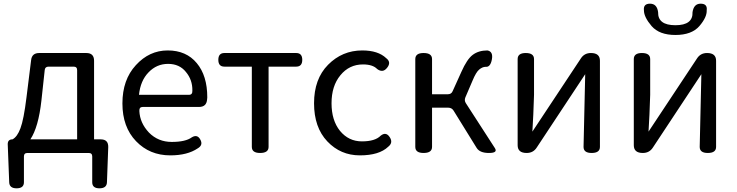

<svg xmlns="http://www.w3.org/2000/svg" viewBox="-20 -831 4002 1043"><path d="M205 -285Q189 -140 145 -74H399V-450Q399 -469 380 -469H244Q225 -469 223 -451ZM129 0Q110 0 110 19V159Q110 192 70 192Q31 192 30 159L22 -48Q22 -74 48 -74Q74 -88 91 -134Q109 -181 124 -303L149 -504Q153 -543 193 -543H449Q491 -543 491 -501V-74H527Q569 -74 568 -32L561 159Q560 192 520 192Q481 192 481 159V19Q481 0 462 0Z M905 13Q793 13 719 -64Q645 -141 645 -269Q645 -398 718 -477Q791 -557 891 -557Q992 -557 1049 -488Q1106 -420 1106 -302L1105 -291Q1102 -250 1061 -250H755Q736 -250 737 -228Q740 -163 789 -111Q839 -60 913 -60Q988 -60 1022 -85Q1052 -103 1068 -73Q1085 -43 1054 -25Q998 13 905 13ZM735 -316H1007Q1026 -316 1025 -339Q1026 -397 990 -440Q955 -484 893 -484Q831 -484 787 -438Q743 -393 735 -316Z M1393 0Q1348 0 1348 -33V-469H1199Q1166 -469 1166 -506Q1166 -543 1199 -543H1589Q1622 -543 1622 -506Q1622 -469 1589 -469H1439V-33Q1439 0 1393 0Z M2097 -86Q2117 -56 2089 -34Q2040 13 1935 13Q1830 13 1758 -63Q1686 -139 1686 -270Q1686 -402 1762 -479Q1839 -557 1948 -557Q2034 -557 2078 -515Q2107 -493 2083 -463Q2060 -433 2029 -456Q2005 -481 1952 -481Q1877 -481 1829 -422Q1781 -364 1781 -270Q1781 -177 1827 -120Q1874 -63 1946 -63Q2018 -63 2048 -94Q2077 -117 2097 -86Z M2281 0Q2236 0 2236 -33V-510Q2236 -543 2281 -543Q2327 -543 2327 -510V-319H2413Q2432 -319 2439 -336L2486 -440Q2517 -510 2548 -533Q2580 -557 2628 -557Q2660 -551 2652 -508Q2644 -465 2618 -468Q2601 -468 2583 -453Q2566 -439 2547 -393L2508 -302Q2501 -285 2511 -270L2668 -27Q2686 0 2636 0Q2586 0 2569 -28L2444 -230Q2434 -246 2415 -246H2327V-33Q2327 0 2281 0Z M2841 0Q2792 0 2792 -42V-510Q2792 -543 2836 -543Q2881 -543 2881 -510V-316L2877 -208L2872 -116L3135 -513Q3154 -543 3190 -543Q3239 -543 3239 -501V-33Q3239 0 3194 0Q3150 0 3150 -33L3159 -428L2896 -30Q2877 0 2841 0Z M3472 0Q3423 0 3423 -42V-510Q3423 -543 3467 -543Q3512 -543 3512 -510V-316L3508 -208L3503 -116L3766 -513Q3785 -543 3821 -543Q3870 -543 3870 -501V-33Q3870 0 3825 0Q3781 0 3781 -33L3790 -428L3527 -30Q3508 0 3472 0ZM3779 -689Q3737 -641 3649 -641Q3562 -641 3520 -689Q3478 -738 3478 -775Q3474 -811 3511 -811Q3549 -811 3555 -765Q3553 -694 3649 -694Q3745 -694 3742 -765Q3749 -811 3786 -811Q3824 -811 3819 -775Q3821 -738 3779 -689Z"/></svg>

Font: Swei Gothic CJK TC Regular
Style: Regular
Weight: 400
Version: Version 2.129